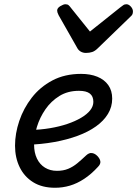

<svg xmlns="http://www.w3.org/2000/svg" viewBox="-20 -868 648 907"><path d="M240 19Q179 19 137 -7Q95 -33 73 -78Q51 -123 51 -180Q51 -237 71 -296.5Q91 -356 130 -406.5Q169 -457 227.5 -488Q286 -519 363 -519Q407 -519 440 -505.5Q473 -492 491.5 -466Q510 -440 510 -402Q510 -363 490 -330Q470 -297 433.5 -271Q397 -245 347 -226.5Q297 -208 236 -197Q175 -186 107 -184L124 -254Q172 -255 216.5 -262.5Q261 -270 298 -282.5Q335 -295 363 -311.5Q391 -328 406 -347Q421 -366 421 -387Q421 -413 404.5 -426Q388 -439 353 -439Q300 -439 260.5 -414.5Q221 -390 194.5 -351.5Q168 -313 154.5 -269Q141 -225 141 -185Q141 -147 154.5 -119Q168 -91 192.5 -76Q217 -61 249 -61Q279 -61 302 -70.5Q325 -80 345.5 -97Q366 -114 387 -134Q401 -147 414.5 -145Q428 -143 439 -132Q452 -119 454 -106Q456 -93 443 -80Q411 -45 377.5 -23Q344 -1 310 9Q276 19 240 19ZM577 -848Q588 -848 598 -837Q608 -826 608 -814Q608 -805 605 -799.5Q602 -794 597 -790L442 -640Q429 -627 416 -622.5Q403 -618 386 -618Q372 -618 361 -624.5Q350 -631 344 -643L257 -796Q253 -804 251.5 -809Q250 -814 250 -818Q250 -830 265 -839Q280 -848 289 -848Q299 -848 304.5 -843Q310 -838 315 -831L405 -719L548 -833Q555 -838 561.5 -843Q568 -848 577 -848Z"/></svg>

Font: Playwrite TZ
Style: Regular
Weight: 400
Designer: Veronika Burian, José Scaglione
Foundry: TypeTogether
Version: Version 1.002